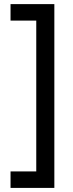

<svg xmlns="http://www.w3.org/2000/svg" viewBox="-20 -772 354 933"><path d="M244.1 141.1H31.2V61H156.2V-671.9H31.2V-752H244.1Z"/></svg>

Font: Kumbh Sans Medium
Style: Regular
Weight: 500
Version: Version 1.005